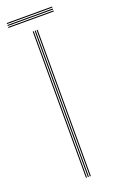

<svg xmlns="http://www.w3.org/2000/svg" viewBox="-157 -702 453 740"><g transform="rotate(-20 70.0 -332.5)"><path d="M76 0V-600H80V0ZM60 0V-600H64V0ZM68 0V-600H72V0ZM-23 -661V-665H163V-661ZM-23 -645V-649H163V-645ZM-23 -653V-657H163V-653Z"/></g></svg>

Font: Big Shoulders Inline Thin
Style: Regular
Weight: 100
Designer: Patric King
Foundry: XO Type Co
Version: Version 2.002